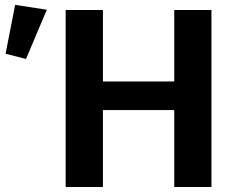

<svg xmlns="http://www.w3.org/2000/svg" viewBox="-20 -751 944 771"><path d="M243.7 0H393.3V-309.1H679.7V0H829.1V-710.9H679.7V-423.8H393.3V-710.9H243.7ZM84.5 -514.2 168 -711.9 40.8 -731.4 2.4 -535.2Z"/></svg>

Font: Roboto Flex
Style: Regular
Weight: 400
Designer: Berlow after Robertson
Foundry: Google
Version: Version 3.200;gftools[0.9.32]